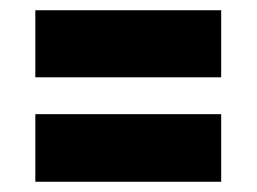

<svg xmlns="http://www.w3.org/2000/svg" viewBox="-20 -502 501 375"><path d="M49 -351V-482H412V-351ZM49 -147V-279H412V-147Z"/></svg>

Font: Bricolage Grotesque 96pt ExtraBold SemiCondensed ExtraBold
Style: Regular
Weight: 800
Width: 4
Version: Version 1.001;gftools[0.9.33.dev8+g029e19f]